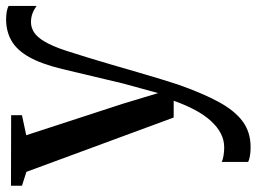

<svg xmlns="http://www.w3.org/2000/svg" viewBox="-130 -463 841 629"><g transform="rotate(-90 290.5 -148.5)"><path d="M123 252Q107 252 94.2 249.8Q81.5 247.5 74.5 244V157.5Q81.5 161 94.8 163.2Q108 165.5 122 165.5Q146 165.5 167.5 154.5Q189 143.5 208.5 122.2Q228 101 244.5 70.2Q261 39.5 275 0H220L42 -482.5L-3.5 -497V-533L227.5 -532.5V-497L162 -483L265 -167L300 -51L331.5 -166L379 -365.5Q395.5 -433.5 418.2 -473.8Q441 -514 471.8 -531.5Q502.5 -549 542 -549Q555 -549 566.5 -547Q578 -545 585.5 -541V-449Q573.5 -458 560.5 -462.8Q547.5 -467.5 532 -467.5Q515 -467.5 499.2 -457.5Q483.5 -447.5 469 -423.2Q454.5 -399 440 -356Q429 -322.5 416.8 -282.5Q404.5 -242.5 392.2 -200.2Q380 -158 368.2 -117.5Q356.5 -77 346 -42.8Q335.5 -8.5 327.5 15.5Q299.5 95 271 147.5Q242.5 200 207.2 226Q172 252 123 252Z"/></g></svg>

Font: Merriweather 72pt Medium
Style: Regular
Weight: 500
Version: Version 2.100